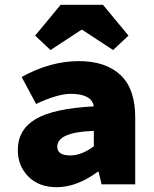

<svg xmlns="http://www.w3.org/2000/svg" viewBox="-20 -766 640 798"><path d="M216 12Q141 12 97.5 -32.5Q54 -77 54 -142Q54 -227 128 -271Q202 -315 370 -324Q361 -376 274 -376Q220 -376 130 -334L70 -446Q189 -512 308 -512Q419 -512 480.5 -454.5Q542 -397 542 -278V0H402L390 -52H386Q299 12 216 12ZM272 -120Q319 -120 370 -158V-222Q218 -217 218 -156Q218 -120 272 -120ZM190 -558 126 -618 232 -746H408L514 -618L450 -558L322 -642H318Z"/></svg>

Font: TypoPRO Source Code Pro
Style: Regular
Weight: 900
Monospace: yes
Designer: Paul D. Hunt, Teo Tuominen
Foundry: Adobe Systems Incorporated
Version: Version 2.010;PS 1.0;hotconv 1.0.84;makeotf.lib2.5.63406